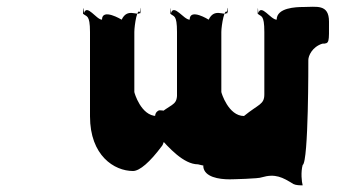

<svg xmlns="http://www.w3.org/2000/svg" viewBox="-20 -549 1064 576"><path d="M890 -528C868 -528 810 -526 810 -490C792 -490 764 -538 755 -510C755 -510 753 -544 753 -508C763 -498 773 -507 773 -453V-266C773 -235 756 -237 712 -201C665 -201 644 -271 644 -273V-453C644 -471 654 -535 664 -508C664 -508 661 -546 661 -510C652 -501 623 -526 606 -490C606 -490 549 -526 549 -490C531 -490 502 -538 493 -510C493 -510 491 -544 491 -508C501 -498 511 -507 511 -453V-261C509 -232 492 -237 450 -201C403 -201 383 -271 383 -273V-453C383 -471 392 -535 402 -508C402 -508 400 -546 400 -510C391 -501 362 -526 345 -490C345 -490 286 -526 286 -490C269 -490 241 -538 232 -510C232 -510 229 -544 229 -508C239 -498 250 -507 250 -453V-200C250 -82 323 -36 379 -36C399 -36 430 -63 465 -110C474 -119 483 -172 482 -181C482 -216 479 -218 457 -218C436 -208 448 -186 456 -140C486 -106 531 -56 574 -56C609 -46 636 -51 650 -74C642 -81 643 -105 647 -125V-162C643 -190 642 -175 620 -164C598 -154 594 -138 590 -92V-48C594 -18 636 -11 669 -11C676 -11 758 -13 765 -17C806 -29 828 -17 860 3C868 7 880 7 888 7C885 -3 882 -33 888 -54C906 -63 905 -369 905 -369C905 -381 916 -408 947 -418C969 -418 967 -422 967 -484C967 -538 929 -528 890 -528Z"/></svg>

Font: Hussar Przerywany
Style: Regular
Weight: 400
Foundry: Cannot Into Space Fonts
Version: Version 0.982